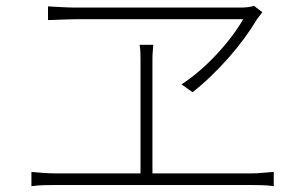

<svg xmlns="http://www.w3.org/2000/svg" viewBox="-20 -691 1040 660"><path d="M882 -649Q876 -641 871 -635Q866 -629 861 -621Q843 -591 819.5 -559Q796 -527 767.5 -494.5Q739 -462 707 -431Q675 -400 642 -374L604 -401Q647 -429 687.5 -467Q728 -505 761.5 -546.5Q795 -588 816 -625Q795 -625 749.5 -625Q704 -625 644.5 -625Q585 -625 521.5 -625Q458 -625 400.5 -625Q343 -625 301 -625Q259 -625 243 -625Q225 -625 202 -624Q179 -623 162 -622.5Q145 -622 145 -622V-669Q167 -668 192 -666.5Q217 -665 242 -665Q258 -665 300 -665Q342 -665 398.5 -665Q455 -665 517 -665Q579 -665 637 -665Q695 -665 740.5 -665Q786 -665 808 -665Q820 -665 832.5 -666.5Q845 -668 853 -671ZM504 -486Q504 -476 504 -445.5Q504 -415 504 -373Q504 -331 504 -285Q504 -239 504 -196.5Q504 -154 504 -121.5Q504 -89 504 -75H463Q463 -89 463 -121.5Q463 -154 463 -196.5Q463 -239 463 -285Q463 -331 463 -373Q463 -415 463 -445.5Q463 -476 463 -486Q463 -499 462.5 -511.5Q462 -524 460 -537H507Q506 -524 505 -512.5Q504 -501 504 -486ZM88 -100Q110 -98 130.5 -96.5Q151 -95 171 -95H844Q864 -95 883 -97Q902 -99 921 -100V-51Q901 -54 879 -54.5Q857 -55 844 -55H171Q151 -55 131 -54.5Q111 -54 88 -51Z"/></svg>

Font: Noto Sans JP Thin ExtraLight
Style: Regular
Weight: 250
Version: Version 2.004-H2;hotconv 1.0.118;makeotfexe 2.5.65603